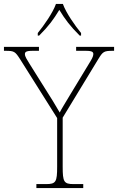

<svg xmlns="http://www.w3.org/2000/svg" viewBox="-31 -951 597 971"><path d="M160 -784V-771H167C217 -821 239 -852 269 -901C299 -852 322 -821 372 -771H379V-784C348 -822 303 -886 287 -931H252C236 -886 191 -822 160 -784ZM153 0H390V-20H342C292 -20 286 -31 286 -108V-356L466 -652C489 -690 495 -694 538 -694H546V-714H354V-694H403C437 -694 441 -687 441 -677C441 -665 432 -650 419 -629L325 -474C300 -432 281 -402 271 -382C249 -421 223 -462 197 -503L118 -629C105 -650 95 -665 95 -677C95 -687 99 -694 133 -694H166V-714H-11V-694H-2C41 -694 46 -690 71 -651L258 -354V-108C258 -31 252 -20 202 -20H153Z"/></svg>

Font: Noto Serif Malayalam Thin
Style: Regular
Weight: 100
Designer: Indian type Foundry, Jelle Bosma, Monotype Design Team
Foundry: Monotype Imaging Inc.
Version: Version 2.104